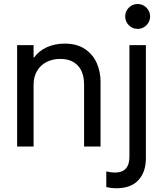

<svg xmlns="http://www.w3.org/2000/svg" viewBox="-20 -748 838 980"><path d="M67.4 -517.6H151.4V-454.1H153.8Q178.7 -488.8 219.5 -507.1Q260.3 -525.4 310.5 -525.4Q372.6 -525.4 413.6 -497.8Q454.6 -470.2 473.9 -426Q493.2 -381.8 493.2 -332V0H409.2V-314.5Q409.2 -379.4 377.2 -413.3Q345.2 -447.3 287.1 -447.3Q248.5 -447.3 217.8 -431.6Q187 -416 169.2 -386.2Q151.4 -356.4 151.4 -314.5V0H67.4ZM522.5 207V127Q544.4 132.8 567.4 132.8Q603.5 132.8 622.1 112.5Q640.6 92.3 640.6 52.7V-517.6H724.6V60.5Q724.6 129.4 686.8 171.1Q648.9 212.9 573.2 212.9Q547.4 212.9 522.5 207ZM619.1 -664.1Q619.1 -681.6 627.7 -696Q636.2 -710.4 650.6 -719Q665 -727.5 682.6 -727.5Q699.7 -727.5 714.4 -719Q729 -710.4 737.5 -695.8Q746.1 -681.2 746.1 -664.1Q746.1 -647 737.5 -632.3Q729 -617.7 714.4 -609.1Q699.7 -600.6 682.6 -600.6Q665 -600.6 650.6 -609.1Q636.2 -617.7 627.7 -632.1Q619.1 -646.5 619.1 -664.1Z"/></svg>

Font: Reddit Sans Strawberry
Style: Regular
Weight: 400
Designer: Stephen Hutchings
Foundry: Reddit
Version: Version 1.013